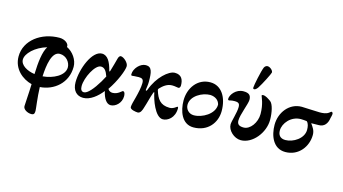

<svg xmlns="http://www.w3.org/2000/svg" viewBox="-103 -1110 3193 1789"><g transform="rotate(15 1493.5 -215.5)"><path d="M276 285C306 285 307 266 307 244C307 225 291 121 288 21C423 12 544 -86 544 -242C544 -309 497 -376 436 -405C443 -438 398 -470 348 -470C173 -470 23 -360 23 -204C23 -83 116 -8 207 15C205 99 196 206 196 230C196 261 238 285 276 285ZM209 -83C137 -93 69 -131 69 -186C69 -245 149 -323 259 -355C224 -300 213 -201 209 -83ZM287 -82C292 -192 312 -326 389 -326C453 -326 493 -270 493 -223C493 -143 386 -90 287 -82Z M703 14C770 14 836 -40 883 -100C898 -32 928 14 968 14C1014 14 1069 -32 1069 -99C1069 -113 1066 -143 1047 -143C1047 -143 1046 -143 1045 -143C1037 -140 1005 -102 956 -102C941 -102 922 -107 910 -128C975 -222 1020 -336 1020 -376C1020 -409 971 -452 944 -452C932 -452 923 -438 919 -421C912 -390 896 -339 883 -293C882 -289 880 -287 879 -287C877 -287 875 -289 874 -293C854 -372 824 -430 768 -430C673 -430 598 -239 598 -109C598 -31 639 14 703 14ZM697 -38C672 -38 662 -58 662 -89C662 -170 733 -311 790 -311C823 -311 843 -287 861 -234C850 -215 840 -196 830 -178C782 -98 731 -38 697 -38Z M1472 15C1517 15 1583 -26 1583 -121C1583 -127 1581 -134 1575 -134C1570 -134 1543 -104 1504 -105C1415 -106 1383 -155 1358 -235C1356 -242 1358 -248 1363 -253C1392 -283 1428 -313 1476 -313C1506 -313 1525 -306 1537 -306C1548 -306 1555 -319 1555 -333C1555 -388 1536 -433 1470 -433C1412 -433 1311 -345 1264 -215C1259 -202 1257 -203 1254 -203C1251 -203 1248 -206 1249 -210C1252 -239 1257 -258 1257 -288C1257 -381 1250 -432 1191 -432C1136 -432 1081 -370 1081 -316C1081 -303 1086 -303 1093 -303C1103 -303 1116 -307 1155 -307C1188 -307 1202 -297 1202 -262C1202 -221 1189 -165 1177 -118C1166 -78 1155 -39 1155 -19C1155 6 1212 14 1231 14C1256 13 1268 -19 1274 -39C1295 -102 1304 -149 1323 -201C1324 -205 1327 -208 1329 -208C1331 -208 1332 -207 1332 -205C1343 -145 1396 15 1472 15Z M1767 14C1904 14 1983 -87 1983 -201C1983 -331 1922 -433 1813 -433C1688 -433 1614 -324 1614 -206C1614 -103 1655 14 1767 14ZM1741 -96C1692 -96 1660 -135 1660 -176C1660 -262 1766 -319 1842 -319C1893 -317 1927 -289 1935 -250C1935 -159 1822 -96 1741 -96Z M2223 -476C2235 -476 2248 -491 2256 -502C2283 -542 2341 -657 2342 -669C2344 -687 2315 -715 2290 -716C2279 -717 2264 -709 2257 -694C2240 -654 2211 -512 2211 -491C2211 -481 2212 -476 2223 -476ZM2224 15C2337 15 2440 -114 2440 -238C2440 -310 2423 -388 2394 -409C2369 -426 2344 -445 2317 -445C2312 -445 2304 -442 2305 -437C2308 -424 2340 -366 2340 -268C2340 -185 2282 -106 2220 -106C2179 -106 2156 -118 2156 -157C2156 -214 2205 -328 2206 -368C2206 -412 2187 -432 2132 -432C2060 -432 2012 -366 2012 -328C2012 -317 2016 -315 2024 -315C2031 -315 2041 -322 2075 -322C2115 -322 2126 -311 2126 -277C2126 -224 2095 -134 2095 -103C2095 -46 2158 15 2224 15Z M2653 14C2782 14 2861 -94 2861 -206C2861 -250 2840 -276 2818 -308C2834 -309 2875 -309 2891 -309C2944 -309 2972 -348 2979 -400C2988 -435 2993 -451 2977 -460C2970 -461 2966 -455 2956 -448C2931 -428 2896 -426 2866 -426C2822 -426 2726 -433 2694 -433C2575 -433 2492 -326 2492 -206C2492 -104 2534 14 2653 14ZM2625 -94C2573 -94 2553 -126 2553 -167C2553 -237 2621 -320 2716 -320C2733 -320 2754 -318 2772 -316C2792 -300 2797 -267 2797 -238C2797 -154 2701 -94 2625 -94Z"/></g></svg>

Font: EB Garamond
Style: Bold
Weight: 700
Designer: Georg Duffner and Octavio Pardo
Foundry: Georg Duffner
Version: Version 1.000;PS 001.000;hotconv 1.0.88;makeotf.lib2.5.64775